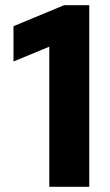

<svg xmlns="http://www.w3.org/2000/svg" viewBox="-20 -720 425 740"><path d="M170 0V-540L32 -483V-619L227 -700H324V0Z"/></svg>

Font: Red Hat Text
Style: Bold
Weight: 700
Designer: Pentagram, MCKL
Foundry: MCKL
Version: Version 1.030